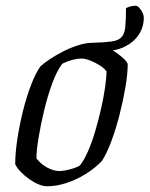

<svg xmlns="http://www.w3.org/2000/svg" viewBox="-20 -649 521 669"><path d="M145 0Q130 0 113.5 -7Q97 -14 81 -25.5Q65 -37 52 -50.5Q39 -64 33 -77Q33 -116 40.5 -165Q48 -214 60.5 -264Q73 -314 89 -355Q105 -396 121 -418Q133 -429 154 -443Q175 -457 200.5 -470Q226 -483 253 -491.5Q280 -500 304 -500Q318 -500 337 -492.5Q356 -485 375 -472.5Q394 -460 408 -447.5Q422 -435 425 -426Q425 -392 417 -345Q409 -298 396.5 -249Q384 -200 368 -157Q352 -114 335 -88Q311 -63 279 -43Q247 -23 212 -11.5Q177 0 145 0ZM187 -53Q195 -53 208.5 -55.5Q222 -58 236 -62.5Q250 -67 258 -72Q272 -89 286 -120.5Q300 -152 311.5 -191Q323 -230 332 -269.5Q341 -309 346 -343.5Q351 -378 351 -400Q344 -411 328 -421Q312 -431 294.5 -438Q277 -445 263 -445Q250 -445 232.5 -440.5Q215 -436 197 -427Q178 -402 162 -358.5Q146 -315 134 -265Q122 -215 114.5 -170Q107 -125 107 -97Q117 -84 130.5 -74Q144 -64 159.5 -58.5Q175 -53 187 -53ZM343 -471Q335 -471 323.5 -472.5Q312 -474 303 -478L304 -500Q345 -501 369 -504.5Q393 -508 403.5 -519.5Q414 -531 416.5 -555Q419 -579 419 -621Q430 -626 438.5 -627.5Q447 -629 453 -629Q461 -629 471 -614.5Q481 -600 481 -587Q481 -554 463 -527.5Q445 -501 414 -486Q383 -471 343 -471Z"/></svg>

Font: Texturina 12pt ExtraLight
Style: Italic
Weight: 250
Italic angle: -11°
Designer: Guillermo Torres Carreño
Foundry: Omnibus-Type
Version: Version 1.002